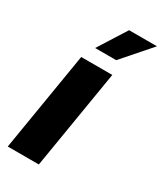

<svg xmlns="http://www.w3.org/2000/svg" viewBox="-193 -836 770 909"><g transform="rotate(30 192.5 -382.0)"><path d="M10.3 0 99.6 -541H269.5L180.2 0ZM135.3 -610.8 232.4 -764.2H384.8L250.5 -610.8Z"/></g></svg>

Font: Inter 17pt ExtraBold
Style: Italic
Weight: 800
Italic angle: -9.3988°
Version: Version 4.001;git-66647c0bb